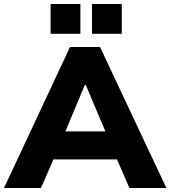

<svg xmlns="http://www.w3.org/2000/svg" viewBox="-42 -940 852 960"><path d="M-22 0 308 -705H458L790 0H605L543 -143H225L163 0ZM382 -515 285 -283H485L387 -515ZM418 -771V-920H567V-771ZM211 -771V-920H360V-771Z"/></svg>

Font: Mulish Black
Style: Regular
Weight: 900
Designer: Vernon Adams
Foundry: Vernon Adams
Version: Version 3.603; ttfautohint (v1.8.3)